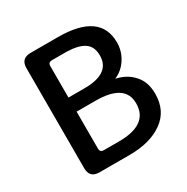

<svg xmlns="http://www.w3.org/2000/svg" viewBox="-167 -882 1001 1026"><g transform="rotate(-30 333.5 -368.5)"><path d="M157 0Q97 0 97 -60V-677Q97 -737 157 -737H325Q585 -737 585 -555Q585 -501 556 -456Q528 -412 480 -391Q546 -377 585 -332Q625 -288 625 -216Q625 -110 547 -55Q470 0 343 0ZM213 -429H312Q471 -429 471 -540Q471 -597 433 -621Q395 -646 315 -646H236Q213 -646 213 -623ZM213 -114Q213 -91 236 -91H330Q511 -91 511 -222Q511 -342 330 -342H213Z"/></g></svg>

Font: Swei Half Moon CJK SC
Style: Medium
Weight: 500
Version: Version 2.071